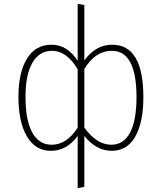

<svg xmlns="http://www.w3.org/2000/svg" viewBox="-20 -759 825 979"><path d="M552 -531Q711 -531 711 -264Q711 -136 670 -63Q629 10 549 10Q471 10 410 -66V194L376 200V-66Q321 10 239 10Q160 10 117 -64Q74 -138 74 -264Q74 -389 117.5 -460Q161 -531 243 -531Q323 -531 376 -449V-739L410 -734V-451Q468 -531 552 -531ZM244 -21Q320 -21 376 -108V-406Q320 -500 245 -500Q181 -500 145.5 -439.5Q110 -379 110 -264Q110 -147 144 -84Q178 -21 244 -21ZM547 -21Q611 -21 643.5 -83.5Q676 -146 676 -264Q676 -500 550 -500Q466 -500 410 -407V-108Q474 -21 547 -21Z"/></svg>

Font: Fira Sans UltraLight
Style: Regular
Weight: 200
Designer: Carrois Corporate & Edenspiekermann AG
Foundry: Carrois Corporate GbR & Edenspiekermann AG
Version: Version 4.106;PS 004.106;hotconv 1.0.70;makeotf.lib2.5.58329